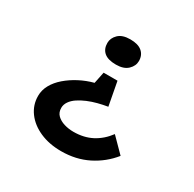

<svg xmlns="http://www.w3.org/2000/svg" viewBox="-158 -711 1064 1054"><g transform="rotate(30 374.5 -184.0)"><path d="M430 -313 458 -164Q427 -159 396 -151Q365 -143 336.5 -131Q308 -119 285.5 -104Q263 -89 250 -70Q237 -51 237 -30Q237 -1 255 16.5Q273 34 301 42.5Q329 51 360 51Q426 51 476.5 24.5Q527 -2 564 -52L651 36Q599 101 523.5 139Q448 177 355 177Q279 177 220 151Q161 125 127.5 79.5Q94 34 94 -23Q94 -60 112.5 -93.5Q131 -127 164 -155.5Q197 -184 239 -206Q281 -228 327 -240L342 -313ZM478 -465Q478 -434 452.5 -409.5Q427 -385 378 -385Q327 -385 302.5 -406Q278 -427 278 -465Q278 -496 303 -520.5Q328 -545 378 -545Q428 -545 453 -523.5Q478 -502 478 -465Z"/></g></svg>

Font: Lexend Peta Medium
Style: Regular
Weight: 500
Designer: Bonnie Shaver-Troup, Thomas Jockin
Foundry: Lexend
Version: Version 1.007